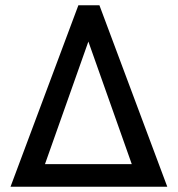

<svg xmlns="http://www.w3.org/2000/svg" viewBox="-20 -710 676 730"><path d="M20 0 278 -690H358L616 0ZM151 -86H481L316 -552Z"/></svg>

Font: Radio Canada
Style: Regular
Weight: 400
Designer: Charles Daoud, Etienne Aubert Bonn, Alexandre Saumier Demers, Jacques Le Bailly
Foundry: Radio-Canada
Version: Version 2.104;gftools[0.9.28.dev5+ged2979d]